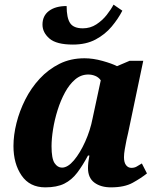

<svg xmlns="http://www.w3.org/2000/svg" viewBox="-20 -797 697 827"><path d="M175 10Q108 10 73 -41Q38 -92 38 -168Q38 -215 51 -267Q64 -319 89 -368.5Q114 -418 151 -458Q188 -498 236 -522Q284 -546 344 -546Q381 -546 422 -534.5Q463 -523 484 -512L538 -535H597L532 -225Q529 -214 525 -194.5Q521 -175 517.5 -154.5Q514 -134 514 -120Q514 -97 523 -85.5Q532 -74 546 -74Q559 -74 568.5 -79.5Q578 -85 591 -93L613 -50Q588 -30 552 -10Q516 10 458 10Q414 10 386.5 -10.5Q359 -31 359 -73Q359 -96 365 -127H359Q336 -84 312.5 -53Q289 -22 257 -6Q225 10 175 10ZM247 -75Q272 -75 298.5 -106.5Q325 -138 347 -187Q369 -236 379 -288L414 -451Q405 -464 390.5 -470Q376 -476 360 -476Q329 -476 304 -455Q279 -434 260 -399Q241 -364 228 -322.5Q215 -281 208.5 -240Q202 -199 202 -167Q202 -114 215 -94.5Q228 -75 247 -75ZM294 -605Q223 -605 193 -631Q163 -657 163 -691Q163 -729 191 -750Q219 -771 267 -771Q267 -720 282 -697.5Q297 -675 337 -675Q369 -675 395 -692Q421 -709 439.5 -732.5Q458 -756 469 -777L507 -751Q489 -716 461 -682.5Q433 -649 392 -627Q351 -605 294 -605Z"/></svg>

Font: Noto Serif SemiCondensed ExtraBold
Style: Italic
Weight: 800
Width: 4
Italic angle: -12°
Designer: Monotype Design Team
Foundry: Monotype Imaging Inc.
Version: Version 2.014; ttfautohint (v1.8.4.7-5d5b)